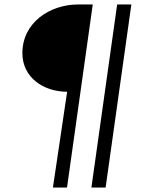

<svg xmlns="http://www.w3.org/2000/svg" viewBox="-20 -717 641 858"><path d="M280 -307 216.5 121H279.5L394.5 -697H328.5C204 -697 80 -617 80 -479.5C80 -371 174 -307 280 -307ZM388.5 121H452L567 -697H503.5Z"/></svg>

Font: HK Grotesk SemiBold
Style: Italic
Weight: 600
Italic angle: -16°
Designer: Alfredo Marco Pradil
Foundry: Hanken Design Co.
Version: Version 3.001;FEAKit 1.0